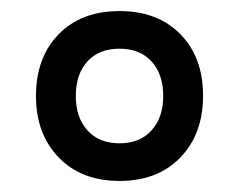

<svg xmlns="http://www.w3.org/2000/svg" viewBox="-20 -728 432 347"><path d="M196 -401Q265 -401 306 -443.4Q347 -485.8 347 -555Q347 -624.4 306 -666.2Q265 -708 196 -708Q127 -708 86 -666.1Q45 -624.1 45 -554.5Q45 -486 86 -443.5Q127 -401 196 -401ZM196 -469Q159 -469 138 -492.4Q117 -515.7 117 -554.5Q117 -594 138 -617Q159 -640 196 -640Q233 -640 254 -616.8Q275 -593.7 275 -554.5Q275 -516 254 -492.5Q233 -469 196 -469Z"/></svg>

Font: Fixel Variable
Style: Regular
Weight: 100
Width: 3
Designer: AlfaBravo + MacPaw
Foundry: Kyrylo Tkachov, Marchela Mozhyna, Serhii Makarenko, Maria Weinstein, Zakhar Kryvoshyya
Version: Version 1.211